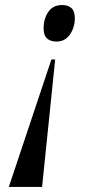

<svg xmlns="http://www.w3.org/2000/svg" viewBox="-20 -562 390 762"><path d="M199 -326 147 180H15L184 -326ZM227 -542Q250 -542 263.5 -530Q277 -518 277 -490Q277 -453 257.5 -425Q238 -397 204 -397Q181 -397 167 -409Q153 -421 153 -450Q153 -487 171.5 -514.5Q190 -542 227 -542Z"/></svg>

Font: Noto Serif Display Medium
Style: Italic
Weight: 500
Italic angle: -12°
Designer: Monotype Design Team
Foundry: Monotype Imaging Inc.
Version: Version 2.009